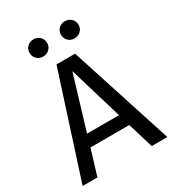

<svg xmlns="http://www.w3.org/2000/svg" viewBox="-212 -1025 1040 1146"><g transform="rotate(-30 307.5 -452.5)"><path d="M439 -175.9H171.3L117.9 0H15.9L243.6 -706.7H371.8L600 0H492.3ZM194.9 -257.4H415.4L305.6 -624.6ZM199.5 -786.7Q173.3 -786.7 155.9 -803.6Q138.5 -820.5 138.5 -845.6Q138.5 -871.3 155.9 -888.2Q173.3 -905.1 199.5 -905.1Q224.6 -905.1 242.1 -888.2Q259.5 -871.3 259.5 -845.6Q259.5 -820.5 242.1 -803.6Q224.6 -786.7 199.5 -786.7ZM414.9 -786.7Q389.7 -786.7 372.3 -803.6Q354.9 -820.5 354.9 -845.6Q354.9 -871.3 372.3 -888.2Q389.7 -905.1 414.9 -905.1Q441 -905.1 458.5 -888.2Q475.9 -871.3 475.9 -845.6Q475.9 -820.5 458.5 -803.6Q441 -786.7 414.9 -786.7Z"/></g></svg>

Font: Fira Code Retina
Style: Regular
Weight: 450
Monospace: yes
Designer: Carrois Corporate, Edenspiekermann AG, Nikita Prokopov
Foundry: Carrois Corporate, Edenspiekermann AG, Nikita Prokopov
Version: Version 6.002